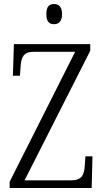

<svg xmlns="http://www.w3.org/2000/svg" viewBox="-20 -933 514 953"><path d="M248 -813C270 -813 288 -825 288 -863C288 -901 270 -913 248 -913C225 -913 210 -901 210 -863C210 -825 225 -813 248 -813ZM28 0H435L439 -157H404L401 -114C398 -65 387 -38 333 -38H102L428 -681V-714H49L44 -557H79L82 -600C85 -649 96 -676 148 -676H353L28 -31Z"/></svg>

Font: Noto Serif Georgian Condensed Light
Style: Regular
Weight: 300
Width: 3
Designer: Monotype Design Team, Akaki Razmadze
Foundry: Google LLC
Version: Version 2.003